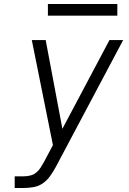

<svg xmlns="http://www.w3.org/2000/svg" viewBox="-20 -934 640 954"><path d="M53 0V-58H99Q115 -58 131 -62Q147 -66 160 -76.5Q173 -87 182 -101.5Q191 -116 199 -130V-131Q199 -131 199.5 -131Q200 -131 200 -131Q200 -132 200 -132Q200 -132 200 -132L243 -213L138 -735H207L290 -294L524 -735H592L257 -104Q245 -82 230 -60.5Q215 -39 194 -24Q173 -9 148 -4.5Q123 0 99 0ZM218 -856V-914H563V-856Z"/></svg>

Font: Iosevka SS04 Light Extended
Style: Italic
Weight: 300
Width: 7
Italic angle: -9°
Monospace: yes
Designer: Belleve Invis
Foundry: Belleve Invis
Version: Version 19.0.0; ttfautohint (v1.8.4)